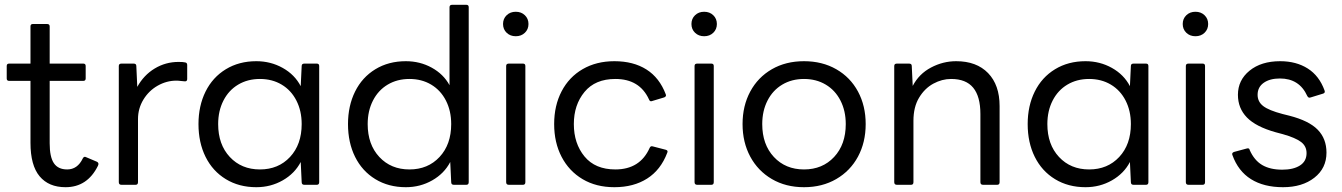

<svg xmlns="http://www.w3.org/2000/svg" viewBox="-20 -770 5592 800"><path d="M107 -175V-433H18Q8 -433 8 -443V-495Q8 -505 18 -505H107V-660Q107 -670 117 -670H176Q187 -670 187 -660V-505H327Q337 -505 337 -495V-443Q337 -433 327 -433H187V-173Q187 -116 204.5 -90Q222 -64 260 -64Q303 -64 325 -110Q330 -120 339 -115L384 -96Q394 -91 388 -79Q344 10 253 10Q183 10 145 -35.5Q107 -81 107 -175Z M486 0Q475 0 475 -11V-495Q475 -505 486 -505H537Q548 -505 548 -495L552 -408Q579 -457 624.5 -484.5Q670 -512 724 -512Q744 -512 751 -510Q760 -509 760 -499V-441Q760 -431 751 -431Q745 -431 734.5 -432.5Q724 -434 715 -434Q674 -434 637 -413Q600 -392 577.5 -355Q555 -318 555 -274V-11Q555 0 545 0Z M807 -253Q807 -329 836.5 -388.5Q866 -448 921 -481.5Q976 -515 1048 -515Q1108 -515 1158 -487Q1208 -459 1233 -411L1237 -495Q1237 -505 1248 -505H1300Q1310 -505 1310 -495V-11Q1310 0 1300 0H1248Q1237 0 1237 -11L1233 -95Q1208 -47 1158 -18.5Q1108 10 1048 10Q976 10 921 -23.5Q866 -57 836.5 -116.5Q807 -176 807 -253ZM1237 -253Q1237 -308 1215 -351Q1193 -394 1153.5 -417.5Q1114 -441 1063 -441Q1012 -441 972.5 -417.5Q933 -394 911 -351Q889 -308 889 -253Q889 -168 937.5 -116Q986 -64 1063 -64Q1140 -64 1188.5 -116Q1237 -168 1237 -253Z M1430 -253Q1430 -329 1459.5 -388.5Q1489 -448 1544 -481.5Q1599 -515 1671 -515Q1730 -515 1779 -488Q1828 -461 1853 -415V-740Q1853 -750 1864 -750H1923Q1933 -750 1933 -740V-11Q1933 0 1923 0H1871Q1860 0 1860 -11L1856 -95Q1831 -47 1781 -18.5Q1731 10 1671 10Q1599 10 1544 -23.5Q1489 -57 1459.5 -116.5Q1430 -176 1430 -253ZM1860 -253Q1860 -308 1838 -351Q1816 -394 1776.5 -417.5Q1737 -441 1686 -441Q1635 -441 1595.5 -417.5Q1556 -394 1534 -351Q1512 -308 1512 -253Q1512 -168 1560.5 -116Q1609 -64 1686 -64Q1763 -64 1811.5 -116Q1860 -168 1860 -253Z M2076 -670Q2076 -692 2091 -706.5Q2106 -721 2129 -721Q2152 -721 2167 -706.5Q2182 -692 2182 -670Q2182 -648 2167 -633.5Q2152 -619 2129 -619Q2106 -619 2091 -633.5Q2076 -648 2076 -670ZM2100 0Q2089 0 2089 -11V-495Q2089 -505 2100 -505H2159Q2169 -505 2169 -495V-11Q2169 0 2159 0Z M2289 -253Q2289 -330 2320 -389.5Q2351 -449 2408 -482Q2465 -515 2540 -515Q2619 -515 2673.5 -480.5Q2728 -446 2754 -377L2755 -373Q2755 -367 2747 -364L2697 -349L2693 -348Q2687 -348 2684 -356Q2645 -441 2544 -441Q2460 -441 2415.5 -387Q2371 -333 2371 -253Q2371 -172 2415.5 -118Q2460 -64 2544 -64Q2647 -64 2687 -154Q2691 -163 2700 -160L2754 -146Q2765 -143 2760 -133Q2733 -62 2676.5 -26Q2620 10 2540 10Q2464 10 2407.5 -23.5Q2351 -57 2320 -116.5Q2289 -176 2289 -253Z M2861 -670Q2861 -692 2876 -706.5Q2891 -721 2914 -721Q2937 -721 2952 -706.5Q2967 -692 2967 -670Q2967 -648 2952 -633.5Q2937 -619 2914 -619Q2891 -619 2876 -633.5Q2861 -648 2861 -670ZM2885 0Q2874 0 2874 -11V-495Q2874 -505 2885 -505H2944Q2954 -505 2954 -495V-11Q2954 0 2944 0Z M3074 -253Q3074 -329 3106 -388.5Q3138 -448 3196 -481.5Q3254 -515 3330 -515Q3406 -515 3464.5 -481.5Q3523 -448 3555 -388.5Q3587 -329 3587 -253Q3587 -177 3555 -117.5Q3523 -58 3464.5 -24Q3406 10 3330 10Q3254 10 3196 -24Q3138 -58 3106 -117.5Q3074 -177 3074 -253ZM3504 -253Q3504 -308 3482 -351Q3460 -394 3420.5 -417.5Q3381 -441 3330 -441Q3279 -441 3239.5 -417.5Q3200 -394 3178 -351Q3156 -308 3156 -253Q3156 -168 3204.5 -116Q3253 -64 3330 -64Q3407 -64 3455.5 -116Q3504 -168 3504 -253Z M3717 0Q3706 0 3706 -11V-495Q3706 -505 3717 -505H3768Q3779 -505 3779 -495L3783 -412Q3809 -462 3859 -488.5Q3909 -515 3964 -515Q4049 -515 4097 -465.5Q4145 -416 4145 -328V-11Q4145 0 4135 0H4076Q4065 0 4065 -11V-295Q4065 -368 4035 -404.5Q4005 -441 3943 -441Q3905 -441 3869 -421.5Q3833 -402 3809.5 -363Q3786 -324 3786 -267V-11Q3786 0 3776 0Z M4262 -253Q4262 -329 4291.5 -388.5Q4321 -448 4376 -481.5Q4431 -515 4503 -515Q4563 -515 4613 -487Q4663 -459 4688 -411L4692 -495Q4692 -505 4703 -505H4755Q4765 -505 4765 -495V-11Q4765 0 4755 0H4703Q4692 0 4692 -11L4688 -95Q4663 -47 4613 -18.5Q4563 10 4503 10Q4431 10 4376 -23.5Q4321 -57 4291.5 -116.5Q4262 -176 4262 -253ZM4692 -253Q4692 -308 4670 -351Q4648 -394 4608.5 -417.5Q4569 -441 4518 -441Q4467 -441 4427.5 -417.5Q4388 -394 4366 -351Q4344 -308 4344 -253Q4344 -168 4392.5 -116Q4441 -64 4518 -64Q4595 -64 4643.5 -116Q4692 -168 4692 -253Z M4908 -670Q4908 -692 4923 -706.5Q4938 -721 4961 -721Q4984 -721 4999 -706.5Q5014 -692 5014 -670Q5014 -648 4999 -633.5Q4984 -619 4961 -619Q4938 -619 4923 -633.5Q4908 -648 4908 -670ZM4932 0Q4921 0 4921 -11V-495Q4921 -505 4932 -505H4991Q5001 -505 5001 -495V-11Q5001 0 4991 0Z M5115 -124 5114 -128Q5114 -134 5122 -137L5174 -151Q5176 -152 5179 -152Q5186 -152 5187 -145Q5206 -102 5239 -82.5Q5272 -63 5323 -63Q5369 -63 5396.5 -80.5Q5424 -98 5424 -132Q5424 -161 5401 -178.5Q5378 -196 5325 -211L5295 -219Q5213 -242 5175.5 -280.5Q5138 -319 5138 -375Q5138 -436 5186.5 -475.5Q5235 -515 5314 -515Q5381 -515 5429 -484.5Q5477 -454 5499 -393Q5500 -391 5500 -388Q5500 -385 5498 -383Q5496 -381 5493 -380L5441 -364Q5439 -363 5436 -363Q5431 -363 5427 -370Q5394 -443 5313 -443Q5271 -443 5245.5 -425Q5220 -407 5220 -375Q5220 -346 5243.5 -328Q5267 -310 5324 -295L5352 -288Q5434 -267 5470.5 -229.5Q5507 -192 5507 -134Q5507 -69 5456.5 -29.5Q5406 10 5326 10Q5246 10 5192.5 -23.5Q5139 -57 5115 -124Z"/></svg>

Font: LINE Seed Sans KR Regular
Style: Regular
Weight: 400
Designer: LINE VX Design & Sandoll Inc & Dalton Maag Ltd
Foundry: Sandoll Inc.
Version: Version 1.000